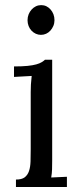

<svg xmlns="http://www.w3.org/2000/svg" viewBox="-20 -749 321 769"><path d="M103 -379.9Q103 -395.5 103.8 -410.2Q104.5 -424.8 106.9 -444.8L36.1 -440.9V-482.9Q68.8 -482.9 90.3 -485.1Q111.8 -487.3 125.5 -491.2Q139.2 -495.1 146.7 -499.8Q154.3 -504.4 160.2 -509.8H189V-106Q189 -85.9 188.5 -70.6Q188 -55.2 185.1 -38.1L248 -41V0H43.9V-29.8Q66.9 -29.8 78.9 -38.8Q90.8 -47.9 96.2 -64Q101.6 -80.1 102.3 -102.5Q103 -125 103 -151.9ZM198.2 -668Q198.2 -655.8 193.6 -645Q189 -634.3 181.6 -626.2Q174.3 -618.2 164.6 -613.8Q154.8 -609.4 144 -609.4Q133.3 -609.4 123.5 -613.8Q113.8 -618.2 106.2 -626.2Q98.6 -634.3 94.5 -645Q90.3 -655.8 90.3 -668Q90.3 -680.7 94.7 -691.7Q99.1 -702.6 106.7 -710.9Q114.3 -719.2 124 -723.9Q133.8 -728.5 145 -728.5Q156.2 -728.5 165.8 -723.9Q175.3 -719.2 182.6 -710.9Q189.9 -702.6 194.1 -691.7Q198.2 -680.7 198.2 -668Z"/></svg>

Font: DimaThulth2
Style: Regular
Weight: 400
Designer: R.Balvardi
Foundry: R.Balvardi (R.Balvardi@gmail.com)
Version: Version 1.00;November 13, 2018;FontCreator 11.5.0.2427 64-bi